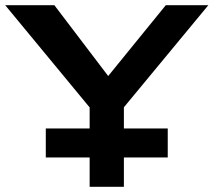

<svg xmlns="http://www.w3.org/2000/svg" viewBox="-20 -720 823 740"><path d="M325.5 0V-113H156.5V-225H325.5V-306L0 -700H189.5L397 -427L619 -700H783L457.5 -306.5V-225H626.5V-113H457.5V0Z"/></svg>

Font: Science Gothic
Style: Regular
Weight: 400
Designer: Thomas Phinney, Vassil Kateliev, Brandon Buerkle
Foundry: Font Detective LLC
Version: Version 1.018